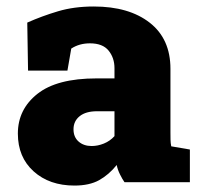

<svg xmlns="http://www.w3.org/2000/svg" viewBox="-20 -558 610 588"><path d="M208 10.3Q131.3 10.3 83 -33.2Q34.7 -76.7 34.7 -148.9Q34.7 -223.1 94.5 -270.5Q154.3 -317.9 275.4 -317.9H330.6V-349.1Q330.6 -380.9 312.5 -403.1Q294.4 -425.3 255.4 -425.3Q222.7 -425.3 198.2 -409.2L186.5 -341.8H65.9L63.5 -488.8Q108.4 -508.8 157.5 -523.4Q206.5 -538.1 267.1 -538.1Q375 -538.1 438.5 -488.5Q502 -439 502 -347.2V-152.3Q502 -141.1 502.2 -130.4Q502.4 -119.6 504.4 -109.9L561.5 -100.1V0H361.3Q355 -8.8 347.7 -23.4Q340.3 -38.1 337.4 -52.7Q313.5 -22.9 283.7 -6.3Q253.9 10.3 208 10.3ZM260.7 -110.8Q279.3 -110.8 298.1 -118.4Q316.9 -126 330.6 -141.1V-217.3H277.3Q242.7 -217.3 223.9 -202.1Q205.1 -187 205.1 -162.1Q205.1 -138.2 220.7 -124.5Q236.3 -110.8 260.7 -110.8Z"/></svg>

Font: Roboto Slab Black
Style: Regular
Weight: 900
Designer: Google
Version: Version 2.000; ttfautohint (v1.8.1.43-b0c9)